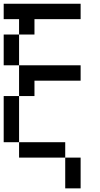

<svg xmlns="http://www.w3.org/2000/svg" viewBox="-20 -937 540 1040"><path d="M0 -166.7V-416.7H83.3V-166.7ZM0 -583.3V-750H83.3V-583.3ZM0 -833.3V-916.7H416.7V-833.3H166.7V-750H83.3V-833.3ZM166.7 -416.7H83.3V-583.3H416.7V-500H166.7ZM333.3 -166.7V-83.3H83.3V-166.7ZM333.3 -83.3H416.7V83.3H333.3Z"/></svg>

Font: GalmuriMono11 Regular
Style: Regular
Weight: 400
Designer: Lee Minseo (quiple)
Version: Version 2.399;hotconv 1.1.1;makeotfexe 2.6.0 DEVELOPMENT